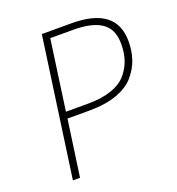

<svg xmlns="http://www.w3.org/2000/svg" viewBox="-125 -783 813 884"><g transform="rotate(-20 281.0 -341.0)"><path d="M323 -682Q542 -682 542 -515Q542 -467 528.5 -427Q515 -387 484.5 -351.5Q454 -316 398 -296Q342 -276 264 -276H156L117 0H82L178 -682ZM268 -308Q336 -308 384.5 -325Q433 -342 458.5 -373Q484 -404 495 -438.5Q506 -473 506 -515Q506 -587 459.5 -619Q413 -651 321 -651H208L160 -308Z"/></g></svg>

Font: Fira Sans UltraLight
Style: Italic
Weight: 200
Italic angle: -8°
Designer: Carrois Corporate & Edenspiekermann AG
Foundry: Carrois Corporate GbR & Edenspiekermann AG
Version: Version 4.203;PS 004.203;hotconv 1.0.88;makeotf.lib2.5.64775